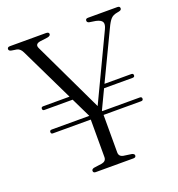

<svg xmlns="http://www.w3.org/2000/svg" viewBox="-128 -805 842 910"><g transform="rotate(-20 293.5 -350.0)"><path d="M63 -251.5Q63 -261 73.5 -261H263L215 -360H72.5Q63 -360 63 -369.5Q63 -378.5 73.5 -378.5H206L75 -649.5Q65 -670.5 48 -674L22.5 -678Q9 -680.5 9 -689.5Q9 -700 22.5 -700H204Q219 -700 219 -690Q219 -680.5 203 -677.5L164.5 -672.5Q137 -667.5 147.5 -645L316 -291L473 -621.5Q483.5 -643.5 477.5 -655.5Q471.5 -667.5 446.5 -673L414.5 -678Q403.5 -680.5 403.5 -689.5Q403.5 -700 416 -700H564Q577 -700 577 -689.5Q577 -685.5 574.2 -682.2Q571.5 -679 563.5 -677.5L553.5 -675.5Q533 -672 521.8 -659.8Q510.5 -647.5 498 -620.5L382.5 -379H517.5Q528 -379 528 -369.5Q528 -360 517.5 -360H373.5L328 -264.5V-261H517.5Q528 -261 528 -251.5Q528 -242 517.5 -242H328V-53Q328 -32.5 349 -28L390.5 -22Q403.5 -18.5 403.5 -10.5Q403.5 0 390.5 0H200.5Q188 0 188 -10.5Q188 -19 199.5 -22L242 -28Q263.5 -32.5 263.5 -53V-242H72.5Q63 -242 63 -251.5Z"/></g></svg>

Font: Fraunces 144pt Soft Light
Style: Regular
Weight: 300
Version: Version 1.000;[0bf87f6ff]